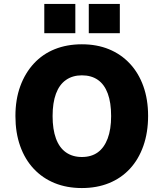

<svg xmlns="http://www.w3.org/2000/svg" viewBox="-20 -940 828 971"><path d="M394 11Q318 11 256.5 -14Q195 -39 150.5 -86.5Q106 -134 82 -201.5Q58 -269 58 -353Q58 -437 82.5 -504Q107 -571 151.5 -619Q196 -667 257.5 -691.5Q319 -716 394 -716Q470 -716 531 -691Q592 -666 636.5 -618.5Q681 -571 705 -504Q729 -437 729 -354Q729 -270 705 -202Q681 -134 637 -86.5Q593 -39 531.5 -14Q470 11 394 11ZM394 -146Q442 -146 474.5 -169.5Q507 -193 524.5 -239.5Q542 -286 542 -353Q542 -421 525 -467Q508 -513 475 -536Q442 -559 394 -559Q347 -559 313.5 -535.5Q280 -512 263 -466Q246 -420 246 -353Q246 -286 263 -239.5Q280 -193 313.5 -169.5Q347 -146 394 -146ZM429 -772V-920H586V-772ZM204 -772V-920H361V-772Z"/></svg>

Font: Nunito Sans 7pt SemiCondensed Black
Style: Regular
Weight: 900
Width: 4
Designer: Vernon Adams
Foundry: Vernon Adams
Version: Version 3.101;gftools[0.9.27]